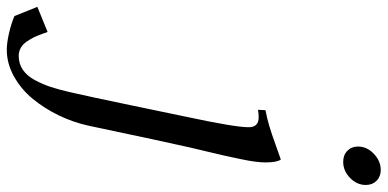

<svg xmlns="http://www.w3.org/2000/svg" viewBox="-511 -524 1109 549"><g transform="rotate(90 43.5 -249.5)"><path d="M-71.3 251.5Q-48.8 251.5 -31.2 239.5Q-13.7 227.5 -1.7 204.8Q10.3 182.1 17.6 159.9Q24.9 137.7 32.2 106.4Q44.4 53.7 71 -74.2Q97.7 -202.1 102.5 -225.6Q132.8 -366.7 132.8 -406.2Q132.8 -434.6 104.5 -434.6Q90.8 -434.6 83 -432.6L84 -454.1Q105.5 -458 127.9 -464.6Q150.4 -471.2 182.6 -482.9Q214.8 -494.6 225.1 -498Q233.4 -486.8 233.4 -454.1Q233.4 -441.4 231.2 -424.1Q229 -406.7 223.6 -381.6Q218.3 -356.4 214.4 -338.4Q210.4 -320.3 202.1 -286.1Q193.8 -252 190.4 -236.8Q176.8 -177.7 128.4 51.8Q119.1 94.7 99.4 136Q79.6 177.2 52 210.9Q24.4 244.6 -12.5 265.1Q-49.3 285.6 -88.9 285.6Q-107.9 285.6 -135.7 279.3Q-163.6 272.9 -185.1 263.7Q-207 210 -211.4 198.2L-139.6 168.9Q-138.7 171.4 -133.8 185.1Q-128.9 198.7 -124.5 207.8Q-120.1 216.8 -112.5 228Q-105 239.3 -94.5 245.4Q-84 251.5 -71.3 251.5ZM254.9 -783.7Q273.9 -783.7 285.9 -771.7Q297.9 -759.8 297.9 -741.2Q297.9 -715.3 277.6 -695.8Q257.3 -676.3 231.9 -676.3Q212.4 -676.3 200.2 -688.2Q188 -700.2 188 -718.8Q188 -744.1 208.7 -763.9Q229.5 -783.7 254.9 -783.7Z"/></g></svg>

Font: Flanker
Style: Italic
Weight: 400
Italic angle: -12°
Designer: Flanker
Version: Version 2.027